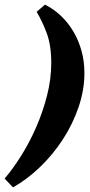

<svg xmlns="http://www.w3.org/2000/svg" viewBox="-60 -738 388 828"><path d="M-40 32Q-4 -10 32 -67.5Q68 -125 96.5 -190.5Q125 -256 143 -326.5Q161 -397 161 -467Q161 -544 141 -596.5Q121 -649 98 -687L134 -718Q172 -699 203 -669.5Q234 -640 256.5 -602Q279 -564 291.5 -519Q304 -474 304 -423Q304 -350 279 -276.5Q254 -203 211.5 -137.5Q169 -72 113 -18Q57 36 -4 70Z"/></svg>

Font: Racing Sans One
Style: Regular
Weight: 400
Designer: Pablo Impallari, Rodrigo Fuenzalida
Foundry: Pablo Impallari, Rodrigo Fuenzalida
Version: Version 1.001; ttfautohint (v0.8) -G 200 -r 50